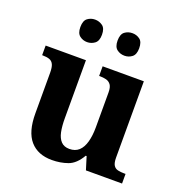

<svg xmlns="http://www.w3.org/2000/svg" viewBox="-135 -867 938 994"><g transform="rotate(20 333.5 -370.0)"><path d="M258 10Q180.4 10 138.2 -38.5Q96 -87 96 -188V-412Q96 -441 89 -456.5Q82 -472 67 -477.5Q52 -483 28 -483H26V-536H248V-216Q248 -172.6 254.5 -141.3Q261 -110 277.8 -92.5Q294.6 -75 323.8 -75Q356 -75 376 -93.5Q396 -112 405.5 -146.7Q415 -181.4 415 -227V-419Q415 -447.9 405 -461.5Q395 -475 378.8 -479Q362.7 -483 342.6 -483H340V-536H567V-115.6Q567 -87 575.5 -73.5Q584 -60 599.7 -56.5Q615.4 -53 634 -53H642V0H443L421 -71H416.1Q386 -19 345.5 -4.5Q305 10 258 10ZM427 -626Q403 -626 385 -639.8Q367 -653.6 367 -687.7Q367 -723 385 -736.5Q403 -750 427 -750Q450 -750 468 -736.7Q486 -723.4 486 -688Q486 -653.7 468 -639.8Q450 -626 427 -626ZM221 -626Q198 -626 180 -639.8Q162 -653.6 162 -687.7Q162 -723 180 -736.5Q198 -750 221 -750Q244 -750 262.5 -736.7Q281 -723.4 281 -688Q281 -653.7 262.5 -639.8Q244 -626 221 -626Z"/></g></svg>

Font: Noto Serif Gujarati
Style: Regular
Weight: 400
Designer: Universal Thirst, Indian Type Foundry and the Monotype Design Team
Foundry: Monotype Imaging Inc.
Version: Version 2.102